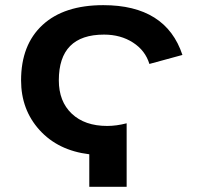

<svg xmlns="http://www.w3.org/2000/svg" viewBox="-20 -718 762 738"><path d="M466.8 0H323.2V-125Q203.1 -139.6 132.1 -218Q61 -296.4 61 -409.2Q61 -545.9 143.6 -622.1Q226.1 -698.2 377 -698.2Q617.7 -698.2 681.2 -506.8L554.2 -472.2Q538.6 -523.9 491.2 -554.4Q443.8 -585 379.9 -585Q206.1 -585 206.1 -409.2Q206.1 -328.1 255.9 -281Q305.7 -233.9 392.1 -233.9Q427.7 -233.9 466.8 -244.1Z"/></svg>

Font: Libra Sans Modern
Style: Bold
Weight: 700
Foundry: Stefan Peev, Context Ltd
Version: Version 1.000